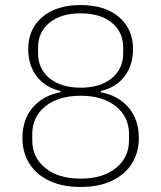

<svg xmlns="http://www.w3.org/2000/svg" viewBox="-20 -730 640 762"><path d="M300 12Q228 12 176 -12.5Q124 -37 96.5 -81Q69 -125 69 -182Q69 -256 110 -303.5Q151 -351 220 -364V-369Q161 -382 126.5 -426Q92 -470 92 -535Q92 -615 148 -662.5Q204 -710 300 -710Q396 -710 452 -662.5Q508 -615 508 -535Q508 -470 473.5 -426Q439 -382 380 -369V-364Q449 -351 490 -303.5Q531 -256 531 -182Q531 -125 503.5 -81Q476 -37 424 -12.5Q372 12 300 12ZM300 -21Q388 -21 440 -63Q492 -105 492 -173V-198Q492 -266 440 -308Q388 -350 300 -350Q212 -350 160 -308Q108 -266 108 -198V-173Q108 -105 160 -63Q212 -21 300 -21ZM300 -382Q378 -382 423.5 -419.5Q469 -457 469 -519V-541Q469 -603 423.5 -640Q378 -677 300 -677Q222 -677 176.5 -640Q131 -603 131 -541V-519Q131 -457 176.5 -419.5Q222 -382 300 -382Z"/></svg>

Font: IBM Plex Sans ExtraLight
Style: Regular
Weight: 250
Designer: Mike Abbink, Paul van der Laan, Pieter van Rosmalen
Foundry: Bold Monday
Version: Version 3.201